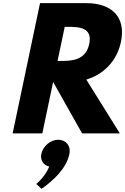

<svg xmlns="http://www.w3.org/2000/svg" viewBox="-20 -845 793 1216"><path d="M233.5 -825 60 0H248L316.5 -326L500 0H739L526.7 -341C634.4 -373 719.9 -456 746 -580C780 -742 681.5 -825 528.5 -825ZM344.5 -459 389.9 -675H411.9C482.9 -675 566.9 -670 545.2 -567C523.6 -464 437.5 -459 366.5 -459ZM348.6 40C398.6 40 430.2 80 419.7 130C400.1 223 317.1 299 243.2 351L209.7 320C209.7 320 266.2 275 291.8 210C255.7 201 233.3 170 241.7 130C252.2 80 300.6 40 348.6 40Z"/></svg>

Font: Hussar
Style: BdOblTwo
Weight: 700
Foundry: Cannot Into Space Fonts
Version: Version 2.00